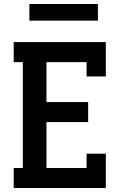

<svg xmlns="http://www.w3.org/2000/svg" viewBox="-20 -947 640 967"><path d="M49 0V-101H95V-634H49V-735H513V-562H416V-634H214V-433H424V-332H214V-101H416V-173H513V0ZM128 -843V-927H473V-843Z"/></svg>

Font: Iosevka HT Extended
Style: Bold
Weight: 700
Width: 7
Monospace: yes
Designer: Belleve Invis
Foundry: Belleve Invis
Version: Version 32.3.0; ttfautohint (v1.8.4)